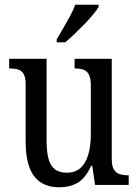

<svg xmlns="http://www.w3.org/2000/svg" viewBox="-20 -786 587 816"><path d="M232 10Q162 10 125.5 -36.5Q89 -83 89 -186V-427Q89 -457 80.5 -471.5Q72 -486 57 -490.5Q42 -495 22 -495H19V-536H178V-189Q178 -144 185.5 -113.5Q193 -83 212 -67.5Q231 -52 264 -52Q300 -52 322.5 -72.5Q345 -93 355.5 -130Q366 -167 366 -215V-422Q366 -454 357.5 -469.5Q349 -485 334 -490Q319 -495 300 -495H297V-536H455V-109Q455 -80 464.5 -65Q474 -50 489.5 -45.5Q505 -41 523 -41H527V0H384L372 -82H368Q343 -28 309.5 -9Q276 10 232 10ZM221 -619Q235 -643 250 -668.5Q265 -694 278.5 -719Q292 -744 300 -766H399V-756Q391 -743 375 -723.5Q359 -704 338.5 -683Q318 -662 296.5 -641.5Q275 -621 257 -606H221Z"/></svg>

Font: Noto Serif Condensed
Style: Regular
Weight: 400
Width: 3
Designer: Monotype Design Team
Foundry: Monotype Imaging Inc.
Version: Version 2.015